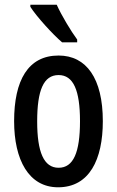

<svg xmlns="http://www.w3.org/2000/svg" viewBox="-20 -786 498 816"><path d="M221 -766H109V-757C135 -716 205 -639 244 -606H308V-618C282 -653 241 -721 221 -766ZM417 -271C417 -453 347 -550 229 -550C99 -550 40 -444 40 -271C40 -107 102 10 227 10C360 10 417 -108 417 -271ZM138 -270C138 -402 165 -467 229 -467C292 -467 320 -402 320 -271C320 -138 292 -73 229 -73C166 -73 138 -140 138 -270Z"/></svg>

Font: Noto Sans Myanmar ExtraCondensed Medium
Style: Regular
Weight: 500
Width: 2
Designer: Monotype Design Team
Foundry: Monotype Imaging Inc.
Version: Version 2.107